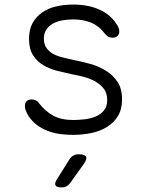

<svg xmlns="http://www.w3.org/2000/svg" viewBox="-20 -580 640 840"><path d="M300 10Q274 10 248 7Q222 4 198 -4Q174 -12 152.5 -25.5Q131 -39 113 -61Q104 -72 96.5 -87.5Q89 -103 89 -116Q89 -131 97.5 -138Q106 -145 118 -145Q127 -145 135.5 -141.5Q144 -138 151 -128Q178 -93 213 -74Q248 -55 300 -55Q323 -55 349.5 -58Q376 -61 398 -70Q420 -79 434.5 -96.5Q449 -114 449 -142Q449 -173 434 -192Q419 -211 397 -223.5Q375 -236 349 -243Q323 -250 300 -254Q267 -261 232.5 -269.5Q198 -278 170 -294.5Q142 -311 124.5 -338.5Q107 -366 107 -410Q107 -451 122.5 -479Q138 -507 164.5 -525.5Q191 -544 226 -552Q261 -560 300 -560Q367 -560 416 -537.5Q465 -515 491 -473Q497 -464 499.5 -456.5Q502 -449 502 -443Q502 -430 494 -422.5Q486 -415 473 -415Q464 -415 456.5 -418Q449 -421 441 -430Q414 -466 379.5 -480.5Q345 -495 300 -495Q274 -495 250.5 -490.5Q227 -486 209.5 -475.5Q192 -465 182 -449.5Q172 -434 172 -411Q172 -385 184.5 -368.5Q197 -352 216 -342.5Q235 -333 257.5 -328Q280 -323 300 -318Q337 -311 374.5 -300.5Q412 -290 443 -271Q474 -252 494 -222Q514 -192 514 -145Q514 -102 496 -72.5Q478 -43 448 -24.5Q418 -6 379.5 2Q341 10 300 10ZM230 203 284 117Q291 106 301 100.5Q311 95 324 95Q351 95 356.5 105.5Q362 116 346 138L286 222Q279 231 270 235.5Q261 240 250 240Q227 240 222.5 230.5Q218 221 230 203Z"/></svg>

Font: Maple Mono ExtraLight
Style: Regular
Weight: 275
Monospace: yes
Designer: subframe7536
Version: Version 7.000